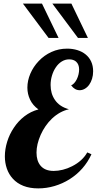

<svg xmlns="http://www.w3.org/2000/svg" viewBox="-20 -1020 533 1058"><path d="M106.4 -1000H211.4L302.7 -811H247.6ZM268.6 -1000H373.5L464.4 -811H409.7ZM50.8 -35.2Q28.8 -59.1 17.8 -90.8Q6.8 -122.6 6.8 -158.2Q6.8 -197.8 19.5 -239Q32.2 -280.3 56.2 -315.9Q80.6 -353 115 -379.4Q149.4 -405.8 191.9 -417Q160.6 -439.5 145.8 -470.7Q130.9 -502 130.9 -537.1Q130.9 -575.7 147.2 -614Q163.6 -652.3 192.9 -683.1Q223.1 -715.3 263.4 -733.6Q303.7 -752 350.1 -752Q379.9 -752 406.2 -743.9Q432.6 -735.8 451.7 -720.2Q471.7 -704.1 482.4 -680.7Q493.2 -657.2 493.2 -627Q493.2 -605 487.3 -585.9Q481.4 -566.9 471.2 -552.7Q460.9 -538.6 447.3 -530.8Q433.6 -522.9 418.9 -522.9Q391.6 -522.9 372.1 -549.8Q380.4 -552.7 388.7 -561.8Q397 -570.8 403.3 -583.5Q409.2 -595.7 412.6 -609.9Q416 -624 416 -637.2Q416 -665.5 398.9 -680.7Q384.8 -692.9 360.8 -692.9Q339.4 -692.9 320.3 -681.2Q301.3 -669.4 287.6 -648.9Q273.9 -628.9 266.4 -603.5Q258.8 -578.1 258.8 -551.8Q258.8 -504.4 282.2 -470.2Q307.6 -432.1 359.9 -418Q309.1 -406.7 266.1 -366.2Q227.5 -329.1 204.1 -276.9Q181.2 -224.6 181.2 -179.2Q181.2 -133.8 203.1 -107.4Q227.5 -78.1 275.9 -78.1Q299.8 -78.1 326.4 -84.7Q353 -91.3 377.4 -104Q434.1 -132.8 460.9 -180.2L483.9 -169.9Q444.3 -83.5 363.3 -32.2Q324.2 -7.8 280.3 5.1Q236.3 18.1 190.9 18.1Q144 18.1 108.9 4.2Q73.7 -9.8 50.8 -35.2Z"/></svg>

Font: Pattaya
Style: Regular
Weight: 400
Designer: Pablo Impallari / Thai characters Designed by Thanarat Vachiruckul and Suppakit Chalermlarp
Foundry: Pablo Impallari
Version: Version 2.000